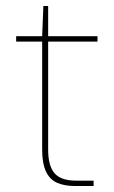

<svg xmlns="http://www.w3.org/2000/svg" viewBox="-20 -622 381 642"><path d="M231 0Q195 0 170.5 -11Q146 -22 133.5 -49Q121 -76 121 -122V-483H34V-501H121L125 -602H141V-501H306V-483H141V-122Q141 -67 162.5 -42.5Q184 -18 234 -18H293V0Z"/></svg>

Font: DM Sans 18pt Thin
Style: Regular
Weight: 250
Designer: Colophon Foundry, Jonny Pinhorn
Foundry: Colophon Foundry
Version: Version 4.004;gftools[0.9.30]